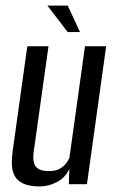

<svg xmlns="http://www.w3.org/2000/svg" viewBox="-20 -661 416 689"><path d="M123 8Q85 8 63 -2.5Q41 -13 32 -31Q23 -49 22.5 -72.5Q22 -96 26 -123L78 -495H154L103 -131Q100 -115 99.5 -100Q99 -85 103 -73Q107 -61 119.5 -54Q132 -47 156 -47Q179 -47 193.5 -55Q208 -63 216.5 -74Q225 -85 229 -94L285 -495H361L292 0H227L229 -55Q214 -23 184 -7.5Q154 8 123 8ZM223 -546 150 -641H223L267 -546Z"/></svg>

Font: Alumni Sans Thin Medium
Style: Italic
Weight: 500
Italic angle: -8°
Version: Version 1.016